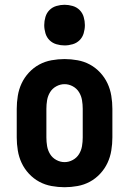

<svg xmlns="http://www.w3.org/2000/svg" viewBox="-20 -775 540 803"><path d="M250 8Q223 8 195.5 3Q168 -2 144 -15Q120 -28 101 -48.5Q82 -69 70.5 -93.5Q59 -118 54.5 -145.5Q50 -173 50 -200V-320Q50 -347 54.5 -374.5Q59 -402 70.5 -426.5Q82 -451 101 -471.5Q120 -492 144 -505Q168 -518 195.5 -523Q223 -528 250 -528Q277 -528 304.5 -523Q332 -518 356 -505Q380 -492 399 -471.5Q418 -451 429.5 -426.5Q441 -402 445.5 -374.5Q450 -347 450 -320V-200Q450 -173 445.5 -145.5Q441 -118 429.5 -93.5Q418 -69 399 -48.5Q380 -28 356 -15Q332 -2 304.5 3Q277 8 250 8ZM250 -97Q268 -97 284.5 -106Q301 -115 310.5 -130.5Q320 -146 323 -164Q326 -182 326 -200V-320Q326 -338 323 -356Q320 -374 310.5 -389.5Q301 -405 284.5 -414Q268 -423 250 -423Q232 -423 215.5 -414Q199 -405 189.5 -389.5Q180 -374 177 -356Q174 -338 174 -320V-200Q174 -182 177 -164Q180 -146 189.5 -130.5Q199 -115 215.5 -106Q232 -97 250 -97ZM250 -585Q233 -585 216 -590Q199 -595 187 -607Q175 -619 170 -636Q165 -653 165 -670Q165 -687 170 -704Q175 -721 187 -733Q199 -745 216 -750Q233 -755 250 -755Q267 -755 284 -750Q301 -745 313 -733Q325 -721 330 -704Q335 -687 335 -670Q335 -653 330 -636Q325 -619 313 -607Q301 -595 284 -590Q267 -585 250 -585Z"/></svg>

Font: Iosevka Extrabold
Style: Regular
Weight: 800
Monospace: yes
Designer: Belleve Invis
Foundry: Belleve Invis
Version: Version 32.5.0; ttfautohint (v1.8.4)